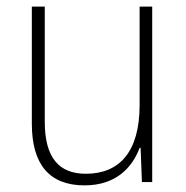

<svg xmlns="http://www.w3.org/2000/svg" viewBox="-20 -549 562 579"><path d="M439 -529H401V-232C401 -91 340 -25 239 -25C158 -25 115 -73 115 -182V-529H76V-176C76 -53 129 10 235 10C330 10 379 -44 401 -103H404L408 0H439Z"/></svg>

Font: Noto Sans Thai Looped SemiCondensed ExtraLight
Style: Regular
Weight: 200
Width: 4
Designer: Sasikarn Vongin, Ben Mitchell
Foundry: The Fontpad Ltd
Version: Version 1.001